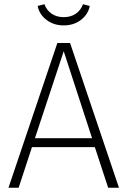

<svg xmlns="http://www.w3.org/2000/svg" viewBox="-20 -887 602 907"><path d="M428 -192H131L68 0H20L251 -684H311L542 0H491ZM415 -234 281 -645 145 -234ZM158 -859 190 -867Q200 -839 223.5 -822.5Q247 -806 281 -806Q315 -806 338.5 -822.5Q362 -839 372 -867L404 -859Q397 -820 363 -793.5Q329 -767 281 -767Q233 -767 199 -793.5Q165 -820 158 -859Z"/></svg>

Font: FiraGO ExtraLight
Style: Regular
Weight: 200
Designer: bBox Type
Foundry: bBox Type GmbH
Version: Version 1.001